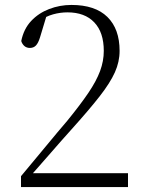

<svg xmlns="http://www.w3.org/2000/svg" viewBox="-20 -757 584 777"><path d="M65 0V-44Q117 -106 166 -165.5Q215 -225 252 -268Q305 -333 337.5 -381Q370 -429 385 -469.5Q400 -510 400 -551Q400 -626 361.5 -666.5Q323 -707 253 -707Q224 -707 195 -699Q166 -691 132 -669L171 -702L142 -606Q135 -583 125.5 -573Q116 -563 101 -563Q88 -563 79 -570.5Q70 -578 66 -591Q76 -640 106 -672Q136 -704 179 -720.5Q222 -737 269 -737Q365 -737 414.5 -688.5Q464 -640 464 -551Q464 -507 445 -464.5Q426 -422 383.5 -367.5Q341 -313 269 -233Q254 -217 228 -187Q202 -157 168.5 -119Q135 -81 100 -41L108 -70V-56H498V0Z"/></svg>

Font: Noto Serif KR ExtraLight
Style: Regular
Weight: 200
Designer: Ryoko NISHIZUKA 西塚涼子 (kana & ideographs); Frank Grießhammer (Latin, Greek & Cyrillic); Wenlong ZHANG 张文龙 (bopomofo); San
Foundry: Adobe
Version: Version 2.002-H1;hotconv 1.1.0;makeotfexe 2.6.0